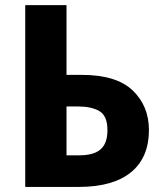

<svg xmlns="http://www.w3.org/2000/svg" viewBox="-20 -734 642 754"><path d="M291 0C472.2 0 564.9 -82 564.9 -223.1C564.9 -286.1 543.5 -338.4 501 -378.9C458.5 -419.4 392.1 -439.9 301.8 -439.9H241.2V-713.9H79.1V0ZM241.2 -315.9H286.1C320.8 -315.9 348.6 -310.1 370.1 -297.9C391.1 -285.6 401.9 -260.7 401.9 -223.1C401.9 -149.4 362.8 -124 289.1 -124H241.2Z"/></svg>

Font: Avrile Sans
Style: Bold
Weight: 700
Designer: Monotype Design Team, Google (font), Stefan Peev (BGR Cyrillic), Cristiano Sobral (main changes)
Foundry: The Avrile Sans Project Authors
Version: Version 3.110